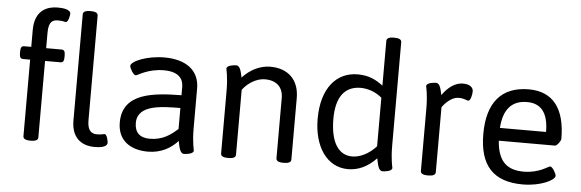

<svg xmlns="http://www.w3.org/2000/svg" viewBox="-49 -914 3261 1078"><g transform="rotate(5 1581.5 -375.0)"><path d="M237 -756C187 -756 108 -737 108 -618V-523H68C54 -523 48 -514 48 -493V-481C48 -460 54 -451 68 -451H108V-20C108 -6 120 2 148 2H152C180 2 192 -6 192 -20V-451H279C293 -451 299 -460 299 -481V-493C299 -514 293 -523 279 -523H192V-610C192 -676 217 -684 246 -684C275 -684 280 -679 289 -679C303 -679 310 -718 310 -726C310 -753 264 -756 237 -756ZM424 -752H420C392 -752 380 -744 380 -730V-132C380 -16 459 6 509 6C536 6 582 3 582 -24C582 -32 575 -71 561 -71C552 -71 547 -66 518 -66C489 -66 464 -80 464 -140V-730C464 -744 452 -752 424 -752Z M859 -529C759 -529 671 -491 671 -465C671 -454 692 -415 706 -415C716 -415 771 -457 862 -457C945 -457 972 -418 972 -373V-326C819 -324 640 -313 640 -144C640 -41 714 6 811 6C886 6 941 -27 979 -69C985 -41 990 1 1014 1C1027 1 1068 -3 1068 -22C1068 -27 1056 -66 1056 -148V-372C1056 -471 983 -529 859 -529ZM972 -254V-136C932 -100 888 -67 815 -67C759 -67 730 -96 730 -149C730 -253 868 -253 972 -254Z M1455 -529C1399 -529 1341 -501 1299 -454C1293 -480 1288 -520 1264 -520C1251 -520 1210 -516 1210 -497C1210 -492 1222 -453 1222 -371V-20C1222 -6 1234 2 1262 2H1266C1294 2 1306 -6 1306 -20V-386C1339 -429 1387 -456 1432 -456C1497 -456 1534 -420 1534 -359V-20C1534 -6 1546 2 1574 2H1578C1606 2 1618 -6 1618 -20V-367C1618 -468 1557 -529 1455 -529Z M2135 -752H2131C2103 -752 2091 -744 2091 -730V-478C2052 -508 2010 -529 1948 -529C1829 -529 1745 -435 1745 -261C1745 -106 1819 6 1939 6C1996 6 2049 -18 2098 -69C2104 -41 2109 1 2133 1C2146 1 2187 -3 2187 -22C2187 -27 2175 -66 2175 -148V-730C2175 -744 2163 -752 2135 -752ZM1968 -455C2013 -455 2055 -440 2091 -410V-136C2050 -91 2000 -67 1956 -67C1877 -67 1833 -140 1833 -269C1833 -388 1878 -453 1968 -455Z M2541 -529C2499 -529 2459 -502 2425 -454C2419 -480 2414 -520 2390 -520C2377 -520 2336 -516 2336 -497C2336 -492 2348 -453 2348 -371V-20C2348 -6 2360 2 2388 2H2392C2420 2 2432 -6 2432 -20V-386C2432 -386 2472 -447 2524 -447C2558 -447 2566 -436 2579 -436C2591 -436 2599 -471 2599 -490C2599 -512 2580 -529 2541 -529Z M2912 -529C2759 -529 2679 -435 2679 -258C2679 -79 2758 6 2924 6C3025 6 3104 -34 3104 -58C3104 -69 3083 -108 3069 -108C3059 -108 3010 -66 2923 -66C2824 -66 2777 -116 2769 -227H3085C3097 -227 3118 -256 3118 -268C3118 -438 3049 -529 2912 -529ZM2909 -457C2989 -457 3029 -404 3029 -299H2769C2776 -404 2822 -457 2909 -457Z"/></g></svg>

Font: Asap
Style: Regular
Weight: 400
Designer: Pablo Cosgaya
Foundry: Pablo Cosgaya
Version: Version 1.007;PS 001.007;hotconv 1.0.70;makeotf.lib2.5.58329